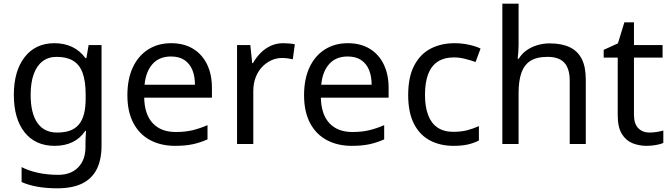

<svg xmlns="http://www.w3.org/2000/svg" viewBox="-20 -846 3635 1040"><path d="M275 -612Q328 -612 370.5 -592Q413 -572 443 -531H448L460 -602H530V-57Q530 19 504 70.5Q478 122 425 148Q372 174 290 174Q232 174 183.5 165.5Q135 157 97 140V59Q135 79 186 90Q237 101 295 101Q364 101 403.5 60.5Q443 20 443 -50V-71Q443 -83 444 -105.5Q445 -128 446 -137H442Q414 -96 372.5 -76Q331 -56 276 -56Q172 -56 113.5 -129Q55 -202 55 -333Q55 -461 113.5 -536.5Q172 -612 275 -612ZM287 -538Q242 -538 210.5 -514Q179 -490 162.5 -444Q146 -398 146 -332Q146 -233 182.5 -180.5Q219 -128 289 -128Q330 -128 359 -138.5Q388 -149 407 -171.5Q426 -194 435 -229Q444 -264 444 -312V-333Q444 -406 427.5 -451Q411 -496 376 -517Q341 -538 287 -538Z M907 -612Q976 -612 1025.5 -582Q1075 -552 1101.5 -497.5Q1128 -443 1128 -370V-317H761Q763 -226 807.5 -178.5Q852 -131 932 -131Q983 -131 1022.5 -140.5Q1062 -150 1104 -168V-91Q1063 -73 1023 -64.5Q983 -56 928 -56Q852 -56 793.5 -87Q735 -118 702.5 -179.5Q670 -241 670 -330Q670 -418 699.5 -481Q729 -544 782.5 -578Q836 -612 907 -612ZM906 -540Q843 -540 806.5 -499.5Q770 -459 763 -387H1036Q1036 -433 1022 -467Q1008 -501 979.5 -520.5Q951 -540 906 -540Z M1514 -612Q1529 -612 1546.5 -610.5Q1564 -609 1577 -606L1566 -525Q1553 -528 1537.5 -530Q1522 -532 1508 -532Q1477 -532 1449 -519Q1421 -506 1399 -482.5Q1377 -459 1364.5 -426Q1352 -393 1352 -352V-66H1264V-602H1336L1346 -504H1350Q1367 -534 1391 -558.5Q1415 -583 1446 -597.5Q1477 -612 1514 -612Z M1864 -612Q1933 -612 1982.5 -582Q2032 -552 2058.5 -497.5Q2085 -443 2085 -370V-317H1718Q1720 -226 1764.5 -178.5Q1809 -131 1889 -131Q1940 -131 1979.5 -140.5Q2019 -150 2061 -168V-91Q2020 -73 1980 -64.5Q1940 -56 1885 -56Q1809 -56 1750.5 -87Q1692 -118 1659.5 -179.5Q1627 -241 1627 -330Q1627 -418 1656.5 -481Q1686 -544 1739.5 -578Q1793 -612 1864 -612ZM1863 -540Q1800 -540 1763.5 -499.5Q1727 -459 1720 -387H1993Q1993 -433 1979 -467Q1965 -501 1936.5 -520.5Q1908 -540 1863 -540Z M2436 -56Q2365 -56 2309.5 -85Q2254 -114 2222.5 -175Q2191 -236 2191 -331Q2191 -430 2224 -492Q2257 -554 2313.5 -583Q2370 -612 2442 -612Q2483 -612 2521 -603.5Q2559 -595 2583 -583L2556 -510Q2532 -519 2500 -527Q2468 -535 2440 -535Q2386 -535 2351 -512Q2316 -489 2299 -444Q2282 -399 2282 -332Q2282 -268 2299 -223Q2316 -178 2350 -155Q2384 -132 2435 -132Q2479 -132 2512.5 -141Q2546 -150 2574 -163V-85Q2547 -71 2514.5 -63.5Q2482 -56 2436 -56Z M2789 -603Q2789 -584 2787.5 -564Q2786 -544 2784 -528H2790Q2807 -556 2833 -574Q2859 -592 2891 -601.5Q2923 -611 2957 -611Q3022 -611 3065.5 -590.5Q3109 -570 3131 -527Q3153 -484 3153 -415V-66H3066V-409Q3066 -474 3037 -506Q3008 -538 2946 -538Q2886 -538 2852 -515.5Q2818 -493 2803.5 -449.5Q2789 -406 2789 -343V-66H2701V-826H2789Z M3498 -128Q3518 -128 3539 -131.5Q3560 -135 3573 -139V-72Q3559 -65 3533 -60.5Q3507 -56 3483 -56Q3441 -56 3405.5 -70.5Q3370 -85 3348 -121Q3326 -157 3326 -222V-534H3250V-576L3327 -611L3362 -725H3414V-602H3569V-534H3414V-224Q3414 -175 3437.5 -151.5Q3461 -128 3498 -128Z"/></svg>

Font: Noto Sans Malayalam UI
Style: Regular
Weight: 400
Designer: Jelle Bosma - Monotype Design Team
Foundry: Monotype Imaging Inc.
Version: Version 2.104